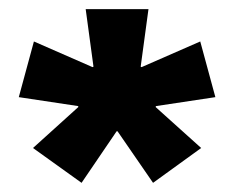

<svg xmlns="http://www.w3.org/2000/svg" viewBox="-20 -659 511 419"><path d="M158 -260 52 -336 151 -425.5 150.5 -427.5 21 -447 54 -568.5 182 -512.5 184 -513.5 167 -639H304L287 -513.5L289 -512.5L417 -568.5L450 -447L320.5 -427.5L319.5 -425.5L419 -336L314 -260L236.5 -372.5H234.5Z"/></svg>

Font: Anek Latin Expanded
Style: Bold
Weight: 700
Width: 7
Designer: Yesha Goshar
Foundry: Ek Type
Version: Version 1.003